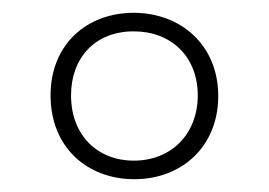

<svg xmlns="http://www.w3.org/2000/svg" viewBox="-20 -743 420 300"><path d="M190 -463C264 -463 321 -514 321 -593C321 -673 262 -723 189 -723C116 -723 59 -674 59 -594C59 -513 116 -463 190 -463ZM189 -492C132 -492 91 -532 91 -594C91 -652 128 -694 189 -694C248 -694 289 -654 289 -594C289 -534 248 -492 189 -492Z"/></svg>

Font: Noto Sans Myanmar UI Condensed ExtraLight
Style: Regular
Weight: 200
Width: 3
Designer: Monotype Design Team
Foundry: Monotype Imaging Inc.
Version: Version 2.103